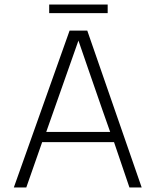

<svg xmlns="http://www.w3.org/2000/svg" viewBox="-20 -830 685 847"><path d="M455 -772H197V-810H455ZM466 -248Q445 -306 368 -529L326 -651L184 -248ZM605 -3H551L483 -203H166L96 -3H41L287 -695H365Z"/></svg>

Font: LXGW 975 Gothic SC 200W
Style: Regular
Weight: 200
Version: Version 2.01;February 25, 2021